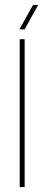

<svg xmlns="http://www.w3.org/2000/svg" viewBox="-20 -759 180 779"><path d="M60 0V-600H80V0ZM59 -640 114 -739H135L80 -640Z"/></svg>

Font: Big Shoulders Stencil Display SC Thin
Style: Regular
Weight: 100
Designer: Patric King
Foundry: XO Type Co
Version: Version 2.001